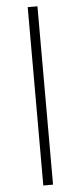

<svg xmlns="http://www.w3.org/2000/svg" viewBox="-60 -792 406 963"><g transform="rotate(-5 142.5 -311.0)"><path d="M118 138V-760H167V138Z"/></g></svg>

Font: IBM Plex Sans Thai Looped Light
Style: Regular
Weight: 300
Designer: Mike Abbink, Paul van der Laan, Pieter van Rosmalen, Ben Mitchell, Mark Frömberg
Foundry: Bold Monday
Version: Version 1.1